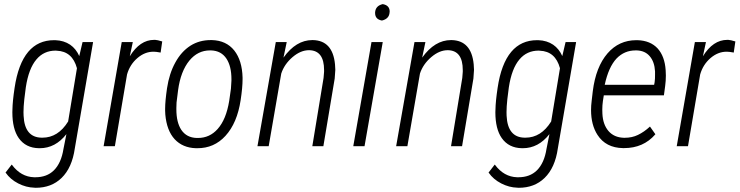

<svg xmlns="http://www.w3.org/2000/svg" viewBox="-20 -705 3567 926"><path d="M104.5 -283.7 97.2 -226.1Q93.3 -189.5 93.3 -164.1Q93.3 -154.8 93.8 -147Q98.6 -42 181.2 -41Q183.1 -41 184.6 -41Q260.3 -41 308.6 -119.1L351.1 -376Q329.1 -457.5 253.9 -460.4Q251 -460.4 248.5 -460.9Q191.4 -460.9 155.8 -418.5Q118.2 -374.5 104.5 -283.7ZM116.2 -455.1Q163.6 -511.2 240.2 -511.2Q243.2 -511.2 246.6 -511.2Q288.1 -509.8 318.4 -489.3Q346.7 -469.7 362.3 -434.6L377.9 -501L378.4 -502H379.4H427.2H428.7V-500.5L340.8 10.7Q327.6 104 276.9 153.3Q228 200.7 152.3 200.7Q148.9 200.7 145.5 200.2Q106 199.2 67.9 179.7Q48.8 169.9 33.7 157Q18.6 144 7.3 127.9L6.3 127L7.3 126.5L35.6 89.8L36.6 88.9L37.6 89.8Q80.6 147.9 144.5 149.9Q147.5 149.9 150.4 149.9Q206.1 149.9 239.7 116.7Q275.4 81.5 286.1 13.2L300.3 -58.1Q247.1 9.8 171.9 9.8Q169.9 9.8 168 9.8Q104 8.8 70.3 -39.1Q39.6 -83 39.6 -163.6Q39.6 -170.4 40 -177.2Q40.5 -215.3 50.3 -280.8Q67.4 -397 116.2 -455.1Z M643.1 -425.3Q606.4 -394 592.8 -346.2L534.2 -1L533.7 0H532.7H481H479.5L480 -1.5L566.9 -501L567.4 -502H568.4H619.1H620.6L620.1 -500L606 -433.6Q654.8 -512.7 723.1 -512.7Q725.6 -512.7 728.5 -512.7Q739.3 -512.2 761.2 -505.4H762.7L762.2 -503.9L754.9 -453.1V-451.7H753.4Q732.4 -455.6 722.2 -455.6Q721.2 -455.6 719.7 -455.6Q678.7 -455.6 643.1 -425.3Z M838.9 -270 831.5 -210.9 830.6 -184.6Q830.6 -181.2 830.6 -177.7Q830.6 -114.7 854.5 -78.6Q879.9 -41 928.7 -39.6Q931.6 -39.6 934.6 -39.6Q991.2 -39.6 1029.8 -83Q1070.8 -128.9 1085.4 -218.3L1093.8 -277.3L1096.2 -316.4Q1096.2 -319.8 1096.2 -323.2Q1096.2 -385.3 1072.3 -421.9Q1046.9 -460.4 998 -461.9Q995.6 -461.9 992.7 -461.9Q934.1 -461.9 893.6 -413.1Q851.1 -361.3 838.9 -270ZM898.9 -484.9Q941.4 -511.7 996.6 -511.7Q999.5 -511.7 1002 -511.7Q1071.3 -509.8 1109.9 -461.4Q1147.9 -413.1 1149.9 -330.6Q1149.9 -327.1 1149.9 -323.2Q1149.9 -282.7 1140.6 -222.2Q1124 -111.8 1067.4 -49.8Q1012.7 10.3 931.2 9.8Q928.2 9.8 924.8 9.8Q860.8 7.8 822.3 -33.7Q784.2 -75.2 777.3 -152.3L776.4 -170.9Q776.4 -175.3 776.4 -180.2Q776.4 -216.8 785.6 -279.8Q796.4 -351.1 825.7 -403.8Q854.5 -456.5 898.9 -484.9Z M1391.1 -429.7Q1351.1 -395.5 1336.4 -350.1L1275.9 0H1221.7L1310.1 -502H1362.8L1347.2 -427.2Q1407.7 -511.7 1486.3 -511.7Q1487.8 -511.7 1488.8 -511.7Q1584.5 -509.8 1595.7 -395L1597.2 -368.2L1594.2 -326.2L1539.6 0H1486.3L1540.5 -329.1L1543 -358.9Q1543 -363.3 1543 -367.2Q1543 -460.9 1472.2 -462.9Q1471.2 -462.9 1470.2 -462.9Q1430.2 -462.9 1391.1 -429.7Z M1821.8 -606Q1789.1 -611.8 1789.1 -642.1Q1789.1 -643.6 1789.1 -645.5Q1791.5 -677.2 1825.7 -685.1H1826.2Q1858.9 -679.2 1859.4 -649.9Q1859.4 -647.5 1858.9 -645Q1856.9 -614.3 1822.3 -606H1821.8ZM1738.3 0H1736.8H1685.5H1684.1V-1.5L1771.5 -501V-502H1772.5H1824.2H1825.7V-500.5L1738.3 -1Z M2060.1 -429.7Q2020 -395.5 2005.4 -350.1L1944.8 0H1890.6L1979 -502H2031.7L2016.1 -427.2Q2076.7 -511.7 2155.3 -511.7Q2156.7 -511.7 2157.7 -511.7Q2253.4 -509.8 2264.6 -395L2266.1 -368.2L2263.2 -326.2L2208.5 0H2155.3L2209.5 -329.1L2211.9 -358.9Q2211.9 -363.3 2211.9 -367.2Q2211.9 -460.9 2141.1 -462.9Q2140.1 -462.9 2139.2 -462.9Q2099.1 -462.9 2060.1 -429.7Z M2434.1 -283.7 2426.8 -226.1Q2422.9 -189.5 2422.9 -164.1Q2422.9 -154.8 2423.3 -147Q2428.2 -42 2510.7 -41Q2512.7 -41 2514.2 -41Q2589.8 -41 2638.2 -119.1L2680.7 -376Q2658.7 -457.5 2583.5 -460.4Q2580.6 -460.4 2578.1 -460.9Q2521 -460.9 2485.4 -418.5Q2447.8 -374.5 2434.1 -283.7ZM2445.8 -455.1Q2493.2 -511.2 2569.8 -511.2Q2572.8 -511.2 2576.2 -511.2Q2617.7 -509.8 2647.9 -489.3Q2676.3 -469.7 2691.9 -434.6L2707.5 -501L2708 -502H2709H2756.8H2758.3V-500.5L2670.4 10.7Q2657.2 104 2606.4 153.3Q2557.6 200.7 2481.9 200.7Q2478.5 200.7 2475.1 200.2Q2435.5 199.2 2397.5 179.7Q2378.4 169.9 2363.3 157Q2348.1 144 2336.9 127.9L2335.9 127L2336.9 126.5L2365.2 89.8L2366.2 88.9L2367.2 89.8Q2410.2 147.9 2474.1 149.9Q2477.1 149.9 2480 149.9Q2535.6 149.9 2569.3 116.7Q2605 81.5 2615.7 13.2L2629.9 -58.1Q2576.7 9.8 2501.5 9.8Q2499.5 9.8 2497.6 9.8Q2433.6 8.8 2399.9 -39.1Q2369.1 -83 2369.1 -163.6Q2369.1 -170.4 2369.6 -177.2Q2370.1 -215.3 2379.9 -280.8Q2397 -397 2445.8 -455.1Z M3113.8 -433.6Q3091.3 -460.4 3051.3 -461.9Q3048.3 -461.9 3045.4 -461.9Q2991.2 -461.9 2953.6 -422.9Q2915 -381.8 2896.5 -295.9H3134.8L3137.2 -308.6Q3139.6 -326.2 3139.2 -344.7Q3139.2 -352.5 3139.2 -360.8Q3136.7 -406.7 3113.8 -433.6ZM3140.1 -56.6Q3083 9.3 2989.7 9.3Q2987.3 9.3 2984.4 9.3Q2901.9 7.8 2861.8 -54.2Q2830.6 -102.1 2830.6 -174.3Q2830.6 -195.3 2833.5 -218.3L2838.9 -264.6Q2853.5 -382.3 2910.2 -447.8Q2965.3 -511.2 3048.8 -511.2Q3051.8 -511.2 3054.7 -511.2Q3116.7 -509.3 3151.9 -471.2Q3186 -433.1 3190.4 -366.7Q3191.4 -353.5 3191.4 -340.8Q3191.4 -314.9 3188 -290L3182.1 -246.1V-245.1H3180.7H2892.1L2887.7 -217.3Q2884.8 -196.8 2884.8 -176.3Q2884.8 -167 2885.3 -157.2Q2887.7 -104.5 2914.6 -73.2Q2941.4 -42 2988.8 -40.5Q2991.2 -40.5 2993.2 -40.5Q3028.3 -40.5 3056.6 -54.2Q3086.9 -68.8 3113.8 -93.8L3114.7 -94.7L3115.7 -93.3L3140.1 -58.6L3140.6 -57.6Z M3407.2 -425.3Q3370.6 -394 3356.9 -346.2L3298.3 -1L3297.9 0H3296.9H3245.1H3243.7L3244.1 -1.5L3331.1 -501L3331.5 -502H3332.5H3383.3H3384.8L3384.3 -500L3370.1 -433.6Q3418.9 -512.7 3487.3 -512.7Q3489.7 -512.7 3492.7 -512.7Q3503.4 -512.2 3525.4 -505.4H3526.9L3526.4 -503.9L3519 -453.1V-451.7H3517.6Q3496.6 -455.6 3486.3 -455.6Q3485.4 -455.6 3483.9 -455.6Q3442.9 -455.6 3407.2 -425.3Z"/></svg>

Font: MAUL Condensed Light Italic
Style: Light Italic
Weight: 300
Italic angle: -12°
Designer: MAUL
Version: Version 1.0; 2020; ttfautohint (v1.8.3)